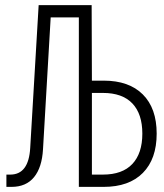

<svg xmlns="http://www.w3.org/2000/svg" viewBox="-20 -730 640 750"><path d="M5 0V-48H20Q92 -48 98 -152L131 -710H338L339 -415H385Q484 -415 538 -361Q592 -307 592 -208Q592 -109 538 -54.5Q484 0 385 0H288V-662H178L148 -147Q144 -76 113 -38Q82 0 25 0ZM339 -48H382Q458 -48 497 -89.5Q536 -131 536 -208Q536 -285 497 -326Q458 -367 382 -367H339Z"/></svg>

Font: Geist Mono ExtraLight
Style: Regular
Weight: 200
Monospace: yes
Designer: Basement.studio, Andrés Briganti, Mateo Zaragoza
Foundry: Basement.studio, Vercel, Andrés Briganti, Guido Ferreyra, Mateo Zaragoza
Version: Version 1.500; ttfautohint (v1.8.4.7-5d5b)